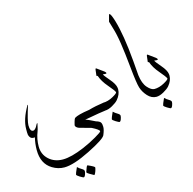

<svg xmlns="http://www.w3.org/2000/svg" viewBox="-210 -952 1639 1628"><g transform="rotate(-15 610.0 -138.0)"><path d="M325.2 500Q320.8 500 294.4 484.4Q268.1 468.3 268.1 460.4Q268.1 452.6 292 400.4Q307.1 415.5 327.6 427.2Q348.1 439 348.1 450.7Q348.1 462.4 341.3 481Q334.5 499.5 325.2 500ZM441.4 443.8Q440.9 452.6 434.1 473.6Q427.2 494.6 418 504.9Q399.9 494.6 378.4 482.4Q357.4 470.7 357.4 462.9V462.4Q374.5 409.2 381.8 409.2Q441.4 435.1 441.4 443.8ZM-13.7 -48.3Q-13.7 6.8 13.7 6.8Q27.8 6.8 43.9 -17.1Q58.6 -46.4 62.5 -46.4Q64.5 -46.4 64.5 -43Q64.5 -37.6 60.1 -23.9Q53.2 9.3 47.9 22.5Q23.9 81.5 23.9 149.9Q24.4 218.8 73.2 263.2Q122.1 307.6 195.3 307.6Q268.6 307.6 383.8 258.8Q448.2 231.4 504.9 198.2Q561 165.5 561 158.2Q561 143.6 499 112.3Q403.3 86.9 393.6 83Q366.2 72.3 364.7 53.7Q364.7 50.3 372.1 24.9Q379.4 -0.5 384.8 -5.9Q415.5 -26.4 517.1 -41Q577.6 -58.6 649.4 -68.4V0Q616.7 2.9 463.9 30.8Q485.8 36.1 548.3 67.9Q580.6 77.1 588.4 90.8Q596.2 104.5 596.2 129.4Q596.2 154.8 578.1 197.8Q564.5 229.5 418 302.7Q271.5 376 189.9 376Q135.3 376 85.4 345.7Q0 293.9 0 173.3Q0 117.2 13.2 64.5Q10.3 65.4 7.3 65.4H-1Q-27.8 65.4 -38.6 30.3Q-40.5 15.6 -40.5 6.8V-22Q-40.5 -106.9 23.4 -216.3H27.8Q-13.7 -84.5 -13.7 -48.3Z M646.5 0V-68.4Q690.4 -68.4 735.4 -93.3Q776.9 -116.2 776.9 -126V-127.4Q770 -144.5 724.6 -197.3Q679.2 -250 662.1 -300.8Q652.3 -300.8 652.3 -305.7V-306.2Q654.3 -324.7 658.2 -356Q659.7 -366.2 664.1 -366.2Q665.5 -366.2 668 -364.3Q692.9 -347.2 728 -320.8Q740.2 -310.5 740.2 -305.2Q740.2 -299.8 729 -299.8Q717.8 -299.8 707.5 -301.8Q711.9 -289.1 753.4 -241.2Q794.9 -193.4 799.3 -159.2Q800.3 -152.3 800.3 -145.5Q800.3 -101.6 765.1 -60.1Q749 -41 712.4 -20.5Q675.8 0 646.5 0ZM739.7 125Q735.4 125 709 109.4Q682.6 93.3 682.6 85.4Q682.6 77.6 706.5 25.4Q721.7 40.5 742.2 52.2Q762.7 64 762.7 75.7Q762.7 87.4 755.9 106Q749 124.5 739.7 125Z M1099.6 0Q1055.2 0 1022 -37.1Q988.8 -74.2 976.1 -115.7Q963.4 -157.2 949.7 -294.9Q936 -432.6 923.3 -514.6Q911.1 -596.7 892.6 -656.2Q874 -716.3 874 -719.2Q880.9 -742.2 889.6 -778.3Q891.1 -780.8 893.6 -780.8Q905.8 -780.8 927.2 -709.5Q966.3 -578.6 986.3 -344.7Q991.2 -280.8 996.6 -216.8Q1005.9 -142.6 1038.6 -105.5Q1071.3 -68.4 1099.6 -68.4Z M1097.2 0V-68.4Q1141.1 -68.4 1186 -93.3Q1227.5 -116.2 1227.5 -126V-127.4Q1220.7 -144.5 1175.3 -197.3Q1129.9 -250 1112.8 -300.8Q1103 -300.8 1103 -305.7V-306.2Q1105 -324.7 1108.9 -356Q1110.4 -366.2 1114.7 -366.2Q1116.2 -366.2 1118.7 -364.3Q1143.6 -347.2 1178.7 -320.8Q1190.9 -310.5 1190.9 -305.2Q1190.9 -299.8 1179.7 -299.8Q1168.5 -299.8 1158.2 -301.8Q1162.6 -289.1 1204.1 -241.2Q1245.6 -193.4 1250 -159.2Q1251 -152.3 1251 -145.5Q1251 -101.6 1215.8 -60.1Q1199.7 -41 1163.1 -20.5Q1126.5 0 1097.2 0ZM1190.4 125Q1186 125 1159.7 109.4Q1133.3 93.3 1133.3 85.4Q1133.3 77.6 1157.2 25.4Q1172.4 40.5 1192.9 52.2Q1213.4 64 1213.4 75.7Q1213.4 87.4 1206.5 106Q1199.7 124.5 1190.4 125Z"/></g></svg>

Font: DimaThulth2
Style: Regular
Weight: 400
Designer: R.Balvardi
Foundry: R.Balvardi (R.Balvardi@gmail.com)
Version: Version 1.00;November 13, 2018;FontCreator 11.5.0.2427 64-bi